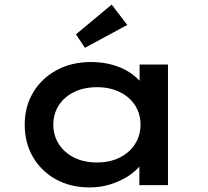

<svg xmlns="http://www.w3.org/2000/svg" viewBox="-20 -809 907 839"><path d="M372 10Q288 10 224 -25.5Q160 -61 124 -123Q88 -185 88 -264Q88 -344 125.5 -406Q163 -468 228.5 -503Q294 -538 378 -538Q429 -538 472.5 -525.5Q516 -513 548 -491.5Q580 -470 599.5 -445Q619 -420 622 -394L590 -395V-527H714V0H589V-139L616 -134Q613 -110 592 -84.5Q571 -59 538 -38Q505 -17 462.5 -3.5Q420 10 372 10ZM404 -99Q460 -99 503 -120.5Q546 -142 570 -179.5Q594 -217 594 -264Q594 -312 570 -349Q546 -386 503 -407Q460 -428 404 -428Q347 -428 304 -407Q261 -386 237 -349Q213 -312 213 -264Q213 -217 237 -179.5Q261 -142 304 -120.5Q347 -99 404 -99ZM351 -600 312 -659 468 -789 536 -700Z"/></svg>

Font: Lexend Mega Medium
Style: Regular
Weight: 500
Version: Version 1.007